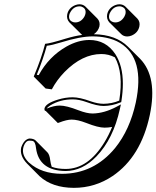

<svg xmlns="http://www.w3.org/2000/svg" viewBox="-20 -820 740 908"><path d="M486.8 -752Q493.2 -782.2 523.9 -795.4Q534.7 -799.8 544.9 -799.8Q562 -799.3 572.8 -789.1L629.4 -732.4Q643.6 -717.3 639.2 -695.3Q632.8 -665 602.5 -651.9Q591.8 -647.5 581.1 -647.5Q564 -647.9 553.2 -658.7L496.6 -714.8Q482.9 -730.5 486.8 -752ZM297.9 -752Q304.2 -782.2 335 -795.4Q346.2 -799.8 356 -799.8Q373 -799.3 383.8 -789.1L440.4 -732.4Q454.6 -717.3 450.2 -695.3Q444.3 -672.4 423.8 -658.2Q528.3 -656.2 585.4 -599.1L642.1 -542.5Q726.1 -456.5 688.5 -276.4Q646.5 -78.1 512.2 12.7Q429.2 68.4 329.1 68.4Q227.1 67.9 167.5 13.7L111.3 -43Q109.9 -44.4 108.4 -45.9Q72.3 -83 80.1 -122.1Q93.3 -160.6 119.1 -165Q139.2 -164.6 148.4 -155.8L204.6 -99.1Q214.4 -88.4 217.3 -63.5Q219.7 -45.4 224.6 -31.2Q252.4 -21 290.5 -21Q397 -21 474.1 -147.5Q494.6 -181.2 510.3 -219.7Q492.2 -216.3 474.6 -216.3Q443.8 -216.3 387.2 -238.8Q346.7 -254.4 318.8 -254.4Q295.9 -254.4 259.3 -240.2Q254.9 -238.8 253.4 -238.3L196.8 -294.9Q193.8 -295.4 191.9 -296.9Q189.5 -301.3 190.4 -307.1Q195.3 -331.1 254.4 -349.1Q290 -359.9 323.7 -359.9Q356.9 -359.9 409.2 -340.8Q442.9 -329.1 469.7 -329.1Q509.3 -329.6 543.9 -344.2Q564.9 -474.6 523.4 -548.8Q493.2 -564.5 459.5 -564.5Q368.7 -564.5 285.2 -479.5Q248 -440.9 225.1 -397.5L195.8 -401.4L139.6 -458Q177.2 -547.9 193.4 -612.8Q214.4 -613.8 288.6 -636.7Q334 -650.4 368.7 -654.8Q365.7 -656.7 364.3 -658.7L307.6 -714.8Q293.9 -730.5 297.9 -752ZM532.7 -315.9 551.8 -326.2 546.9 -304.7Q516.1 -163.6 436 -80.1Q369.6 -11.7 290.5 -11.2Q164.6 -12.7 150.4 -119.1Q147.5 -149.4 134.8 -153.3Q128.4 -154.8 119.1 -154.8Q101.6 -154.8 92.3 -129.4Q90.8 -124.5 89.8 -120.1Q82.5 -85.9 115.2 -52.7Q117.2 -50.8 118.2 -50.3Q175.8 1.5 272.5 2Q423.8 2 524.4 -120.1Q594.2 -206.5 622.1 -335Q666.5 -543.9 547.9 -616.7Q518.6 -634.3 481.9 -641.6Q452.1 -647.9 418.9 -647.9Q359.4 -647.9 269 -619.6Q225.1 -606 201.2 -603.5Q185.1 -543 153.8 -466.3L163.1 -464.8Q210.9 -552.2 293.9 -599.6Q349.6 -630.9 402.8 -630.9Q481 -630.9 525.4 -564Q561 -509.3 561 -424.3Q561 -385.7 554.2 -342.3L553.2 -336.9L547.9 -335Q510.3 -319.3 469.7 -318.8Q439.5 -318.8 388.7 -337.4Q353.5 -350.1 323.7 -350.1Q264.2 -350.1 217.3 -321.3Q204.6 -313 200.7 -306.6Q235.8 -320.8 262.2 -320.8Q294.4 -320.8 351.6 -298.3Q391.1 -283.2 418 -283.2Q473.6 -284.2 532.7 -315.9ZM307.6 -750Q302.2 -723.6 325.2 -715.8Q327.6 -715.3 328.6 -714.8Q332.5 -714.4 335.4 -713.9Q362.3 -713.9 378.4 -740.2Q382.3 -747.6 383.8 -753.9Q389.2 -778.8 367.7 -787.6Q364.7 -788.6 362.8 -789.6Q358.9 -790 356 -790Q329.1 -790 313.5 -763.7Q309.1 -756.3 307.6 -750ZM496.6 -750Q491.2 -723.6 514.2 -715.8Q516.6 -715.3 518.1 -714.8Q522 -714.4 524.4 -713.9Q551.3 -713.9 567.4 -740.2Q571.3 -747.6 573.2 -753.9Q578.6 -780.3 555.7 -788.1Q553.2 -788.6 551.8 -789.6Q547.9 -790 544.9 -790Q518.1 -790 502.4 -763.7Q498 -756.3 496.6 -750Z"/></svg>

Font: Linux Biolinum Shadow O
Style: Italic
Weight: 400
Italic angle: -12°
Designer: Philipp H. Poll
Foundry: Philipp H. Poll
Version: Version 0.6.2